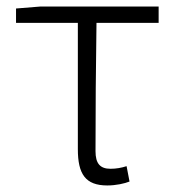

<svg xmlns="http://www.w3.org/2000/svg" viewBox="-20 -554 533 587"><path d="M308 13C335 13 361 7 376 1L367 -46C352 -41 335 -38 318 -38C286 -38 272 -54 272 -92C272 -219 273 -350 275 -484H465V-534H103L29 -528V-484H218V-98C218 -22 241 13 308 13Z"/></svg>

Font: GenYoGothic2 TW L
Style: Regular
Weight: 300
Version: Version 2.100;PS 2.1;hotconv 16.6.51;makeotf.lib2.5.65220 DE